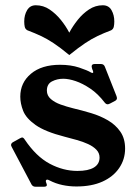

<svg xmlns="http://www.w3.org/2000/svg" viewBox="-20 -697 517 729"><path d="M398 -304Q392 -301 389 -301Q383 -301 378 -307Q352 -341 323 -360.5Q294 -380 267.5 -389Q241 -398 220 -398Q197 -398 177.5 -388Q158 -378 158 -353Q158 -334 173 -321Q188 -308 210.5 -300Q233 -292 257 -286Q291 -278 326 -267.5Q361 -257 390 -240Q419 -223 437 -197Q455 -171 455 -133Q455 -92 432.5 -59Q410 -26 369 -7.5Q328 11 270 11Q243 11 217 5.5Q191 0 168 -12Q162 -15 160 -15Q154 -15 154 -9Q154 -8 154.5 -6Q155 -4 156 -2Q158 4 158 5Q158 12 147 12H115Q105 12 100 4L25 -138Q22 -144 22 -146Q22 -153 29 -157L56 -172Q62 -175 64 -175Q69 -175 74 -167Q117 -103 168.5 -75.5Q220 -48 274 -48Q315 -48 336.5 -61Q358 -74 358 -99Q358 -116 346 -128.5Q334 -141 314.5 -150Q295 -159 271.5 -165.5Q248 -172 225 -178Q151 -197 115 -222.5Q79 -248 68 -276Q57 -304 57 -330Q57 -383 97.5 -417Q138 -451 208 -451Q249 -451 280.5 -440.5Q312 -430 325 -422Q329 -420 331 -420Q334 -420 334 -423Q334 -425 333 -428Q332 -431 330 -435Q329 -439 328.5 -441.5Q328 -444 328 -445Q328 -454 340 -454H363Q374 -454 378 -444L422 -333Q423 -330 423.5 -328Q424 -326 424 -324Q424 -318 417 -314ZM243 -573Q256.1 -597.6 275 -621.4Q294 -645.2 318 -661.1Q342 -677 370.2 -677Q392.8 -677 403.4 -658.4Q414 -639.8 414 -615.5Q414 -604 412 -595.2Q410 -586.4 402 -582Q373 -571 350.6 -560.3Q328.2 -549.7 303.6 -533.3Q279 -517 243 -488Q208 -517 183.2 -533.3Q158.3 -549.7 135.7 -560.3Q113 -571 84 -582Q76 -586.4 74 -595Q72 -603.8 72 -615.4Q72 -640 83 -658.5Q94 -677 116 -677Q144.7 -677 168.3 -661Q192 -645 211 -621.5Q230 -598 243 -573Z"/></svg>

Font: Young Serif Light
Style: Regular
Weight: 300
Designer: Bastien Sozeau
Foundry: NBR — Bastien Sozeau
Version: Version 5.001